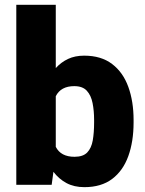

<svg xmlns="http://www.w3.org/2000/svg" viewBox="-20 -770 603 800"><path d="M536.6 -270V-259.8Q536.6 -180.2 514.6 -119.4Q492.7 -58.6 447.3 -24.4Q401.9 9.8 331.5 9.8Q288.6 9.8 256.8 -7.3Q225.1 -24.4 202.6 -54.2L195.3 0H47.9V-750H212.4V-486.3Q234.4 -510.7 263.4 -524.4Q292.5 -538.1 330.6 -538.1Q401.4 -538.1 447 -503.4Q492.7 -468.8 514.6 -408.2Q536.6 -347.7 536.6 -270ZM372.1 -259.8V-270Q372.1 -308.6 365.7 -340.6Q359.4 -372.6 341.8 -391.8Q324.2 -411.1 289.6 -411.1Q233.4 -411.1 212.4 -369.1V-158.2Q233.4 -116.7 290.5 -116.7Q326.2 -116.7 343.5 -134.8Q360.8 -152.8 366.5 -185.1Q372.1 -217.3 372.1 -259.8Z"/></svg>

Font: Vazirmatn RD Black
Style: Regular
Weight: 900
Designer: Saber Rastikerdar
Foundry: Saber Rastikerdar
Version: Version 32.102